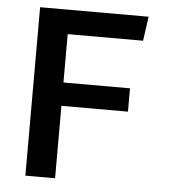

<svg xmlns="http://www.w3.org/2000/svg" viewBox="-50 -733 701 779"><g transform="rotate(5 300.0 -343.0)"><path d="M82 0V-686H524L510 -587H203V-390H474V-295H203V0Z"/></g></svg>

Font: Chivo Mono Medium
Style: Regular
Weight: 500
Monospace: yes
Designer: Hector Gatti
Foundry: Omnibus-Type
Version: Version 1.008